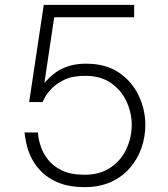

<svg xmlns="http://www.w3.org/2000/svg" viewBox="-20 -760 693 790"><path d="M328 10Q268 10 225.5 -6.5Q183 -23 156 -48.5Q129 -74 113.5 -102.5Q98 -131 91.5 -157Q85 -183 83 -199Q81 -215 81 -215H136Q136 -215 138 -197.5Q140 -180 149 -154Q158 -128 178.5 -102Q199 -76 235.5 -58.5Q272 -41 328 -41Q392 -41 435.5 -71Q479 -101 500.5 -148Q522 -195 522 -246Q522 -296 500.5 -342.5Q479 -389 436.5 -418.5Q394 -448 330 -448Q278 -448 244 -431.5Q210 -415 190.5 -393.5Q171 -372 163 -356Q155 -340 155 -340H100L160 -740H532V-689H203L163 -421H165Q168 -424 179 -436Q190 -448 210 -462.5Q230 -477 261 -487.5Q292 -498 334 -498Q415 -498 469 -461.5Q523 -425 550.5 -367Q578 -309 578 -246Q578 -198 562.5 -152.5Q547 -107 515.5 -70Q484 -33 437 -11.5Q390 10 328 10Z"/></svg>

Font: Be Vietnam Pro ExtraLight
Style: Regular
Weight: 200
Designer: Lam Bao, Tony Le, Vietanh Nguyen
Foundry: Yellow Type Foundry
Version: Version 1.002; ttfautohint (v1.8.3)